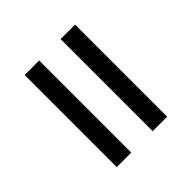

<svg xmlns="http://www.w3.org/2000/svg" viewBox="-26 -653 633 633"><g transform="rotate(45 290.0 -336.5)"><path d="M75 -287H504.5V-219.5H75ZM75 -454.5H504.5V-387H75Z"/></g></svg>

Font: LatoHex
Style: Regular
Weight: 400
Designer: Lukasz Dziedzic
Foundry: tyPoland Lukasz Dziedzic
Version: Version 1.104; Western+Polish opensource